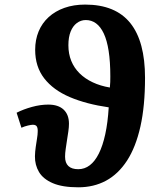

<svg xmlns="http://www.w3.org/2000/svg" viewBox="-20 -802 698 838"><path d="M322 15.5Q252.5 15.5 210.5 -2.5Q168.5 -20.5 150.2 -51.3Q132 -82 132.5 -120Q133 -140.5 136 -160.7Q139 -181 141.7 -198.2Q144.5 -215.5 144.5 -225.5Q145.5 -241.5 141 -249.5Q136.5 -257.5 123.5 -257.5Q116.5 -257.5 102.2 -254.2Q88 -251 73.5 -244.5L52.5 -310Q82 -325 119.2 -335.3Q156.5 -345.5 190.5 -345.5Q234.5 -345.5 257.8 -323.5Q281 -301.5 281 -262Q281 -247 278.3 -228.5Q275.5 -210 272.5 -190.5Q269.5 -171 266.8 -152.2Q264 -133.5 264 -118Q264 -91 278.5 -77.3Q293 -63.5 321.5 -63.5Q349.5 -63.5 372 -80.8Q394.5 -98 411.5 -132Q428.5 -166 439.5 -216.5Q450.5 -267 454.5 -333.5Q357 -347.5 284.7 -378.2Q212.5 -409 173 -460Q133.5 -511 133.5 -584.5Q133.5 -628.5 148.5 -664.7Q163.5 -701 192.2 -727.2Q221 -753.5 261.2 -767.7Q301.5 -782 351.5 -782Q418 -782 467.3 -761.7Q516.5 -741.5 548.8 -701.2Q581 -661 597 -601.2Q613 -541.5 613 -462.5Q613 -339.5 592.8 -249.5Q572.5 -159.5 534.3 -100.7Q496 -42 442.5 -13.2Q389 15.5 322 15.5ZM459.5 -420Q461 -432.5 461.2 -444.3Q461.5 -456 461.5 -468.5Q461.5 -533 454.2 -579.5Q447 -626 433 -655.7Q419 -685.5 399.2 -700Q379.5 -714.5 354.5 -714.5Q333 -714.5 315.5 -701.5Q298 -688.5 288.3 -664.2Q278.5 -640 278.5 -604.5Q278.5 -567 291 -536.3Q303.5 -505.5 327.3 -482Q351 -458.5 384.5 -442.8Q418 -427 459.5 -420Z"/></svg>

Font: Literata
Style: Italic
Weight: 400
Italic angle: -2°
Designer: Latin by Veronika Burian and Jose Scaglione. Greek by Irene Vlachou. Cyrillic by Vera Evstafieva
Foundry: TypeTogether
Version: Version 3.103;gftools[0.9.29]